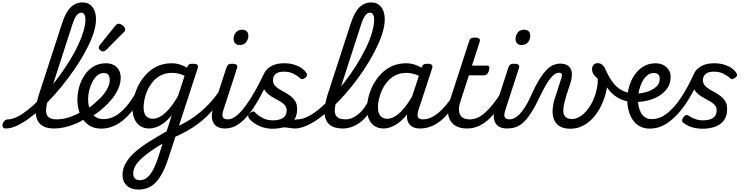

<svg xmlns="http://www.w3.org/2000/svg" viewBox="-195 -1039 6128 1578"><path d="M-147 17Q-166 17 -171.5 5.5Q-177 -6 -173.5 -20.5Q-170 -35 -157.5 -46.5Q-145 -58 -128 -58Q-96 -58 -56 -77.5Q-16 -97 29 -132Q74 -167 121 -214Q168 -261 215 -316.5Q262 -372 305 -432Q348 -492 385 -553Q422 -614 449 -672.5Q476 -731 491.5 -784Q507 -837 507 -879Q507 -894 520 -901.5Q533 -909 550.5 -909Q568 -909 581 -901.5Q594 -894 594 -879Q594 -834 577 -777.5Q560 -721 528.5 -657.5Q497 -594 455 -527.5Q413 -461 363.5 -395Q314 -329 260 -268Q206 -207 151 -155.5Q96 -104 42.5 -65Q-11 -26 -59 -4.5Q-107 17 -147 17ZM249 17Q179 17 141.5 -14Q104 -45 99.5 -105.5Q95 -166 123 -256L316 -850Q345 -939 386 -979Q427 -1019 485 -1019Q519 -1019 543.5 -1001.5Q568 -984 581 -953Q594 -922 594 -879Q594 -860 581 -851Q568 -842 550.5 -842Q533 -842 520 -851Q507 -860 507 -879Q507 -897 503 -909.5Q499 -922 491.5 -928.5Q484 -935 470 -935Q459 -935 447.5 -926Q436 -917 424 -896.5Q412 -876 400 -838L202 -226Q183 -166 183.5 -129Q184 -92 206 -75Q228 -58 272 -58Q286 -58 292.5 -46.5Q299 -35 296 -20.5Q293 -6 281.5 5.5Q270 17 249 17Z M250 17Q231 17 225 5.5Q219 -6 223.5 -20.5Q228 -35 241 -46.5Q254 -58 273 -58Q321 -58 376 -76Q431 -94 485 -128Q496 -136 506 -130.5Q516 -125 522 -113Q528 -101 527.5 -88.5Q527 -76 517 -70Q468 -39 420 -19.5Q372 0 329 8.5Q286 17 250 17Z M483 -121Q517 -138 547.5 -161Q578 -184 603 -209Q633 -234 656.5 -263.5Q680 -293 693.5 -323.5Q707 -354 707 -382Q707 -410 695 -424.5Q683 -439 656 -439Q642 -439 635.5 -451Q629 -463 630.5 -479Q632 -495 643 -507Q654 -519 675 -519Q714 -519 741.5 -503.5Q769 -488 783 -461.5Q797 -435 797 -401Q797 -357 778.5 -313.5Q760 -270 728 -229.5Q696 -189 655 -153Q625 -125 588.5 -101Q552 -77 514 -57Z M637 18Q597 18 565.5 5.5Q534 -7 510.5 -30Q487 -53 471.5 -83Q456 -113 448.5 -148Q441 -183 441 -219Q441 -272 456 -325Q471 -378 500.5 -422Q530 -466 574 -492.5Q618 -519 675 -519Q686 -519 688.5 -507Q691 -495 687.5 -479Q684 -463 676 -451Q668 -439 658 -439Q629 -439 605.5 -419.5Q582 -400 565 -367.5Q548 -335 538.5 -297Q529 -259 529 -223Q529 -192 536 -162.5Q543 -133 558 -110Q573 -87 597.5 -73.5Q622 -60 657 -60Q708 -60 755 -87.5Q802 -115 846 -167Q890 -219 929 -292Q934 -300 946.5 -299Q959 -298 969.5 -289.5Q980 -281 974 -266Q942 -198 904 -145Q866 -92 822.5 -55.5Q779 -19 732.5 -0.5Q686 18 637 18Z M651 -616Q642 -616 629.5 -625.5Q617 -635 617 -646Q617 -653 619.5 -659Q622 -665 627 -671L750 -824Q759 -836 766 -840Q773 -844 781 -844Q791 -844 803.5 -837Q816 -830 825 -819Q834 -808 834 -796Q834 -788 830.5 -783Q827 -778 821 -773L680 -631Q665 -616 651 -616Z M942 519Q882 519 847 486Q812 453 812 401Q812 357 830 318.5Q848 280 881 244Q914 208 960.5 173.5Q1007 139 1064 105Q1083 94 1101 83Q1119 72 1137 61.5Q1155 51 1174 41L1217 -93Q1183 -51 1150 -27Q1117 -3 1087 7Q1057 17 1032 17Q989 17 958.5 -2.5Q928 -22 911 -59Q894 -96 894 -146Q894 -190 906.5 -241Q919 -292 944.5 -341Q970 -390 1008.5 -430.5Q1047 -471 1099 -495Q1151 -519 1217 -519Q1240 -519 1261.5 -514.5Q1283 -510 1303.5 -502Q1324 -494 1343 -482L1344 -487Q1351 -505 1359.5 -510Q1368 -515 1388 -515Q1419 -515 1427.5 -505.5Q1436 -496 1429 -476L1192 252Q1169 324 1143 375Q1117 426 1087 458Q1057 490 1021 504.5Q985 519 942 519ZM956 442Q986 442 1012 422Q1038 402 1061.5 359.5Q1085 317 1107 249L1141 142Q1131 147 1121 153.5Q1111 160 1101.5 165.5Q1092 171 1083 177Q1040 205 1006 231.5Q972 258 948 283.5Q924 309 912 335Q900 361 900 388Q900 406 906.5 418Q913 430 926 436Q939 442 956 442ZM1061 -63Q1094 -63 1129.5 -85.5Q1165 -108 1200.5 -150.5Q1236 -193 1269 -253L1322 -416Q1294 -430 1268.5 -435Q1243 -440 1218 -440Q1168 -440 1129.5 -421Q1091 -402 1063.5 -370Q1036 -338 1018.5 -300Q1001 -262 993 -224.5Q985 -187 985 -157Q985 -126 993.5 -105.5Q1002 -85 1019 -74Q1036 -63 1061 -63Z M1226 94Q1217 99 1210 90Q1203 81 1200.5 67Q1198 53 1201.5 39.5Q1205 26 1216 22Q1271 -2 1318 -27.5Q1365 -53 1405 -82Q1445 -111 1481 -144Q1517 -177 1549.5 -215Q1582 -253 1613 -298Q1623 -311 1635 -307.5Q1647 -304 1652.5 -291Q1658 -278 1648 -264Q1615 -211 1580.5 -167Q1546 -123 1508.5 -86.5Q1471 -50 1428.5 -18.5Q1386 13 1336 40.5Q1286 68 1226 94Z M1655 17Q1618 17 1593.5 4Q1569 -9 1557.5 -32.5Q1546 -56 1546 -86Q1546 -116 1558 -152L1666 -483Q1673 -503 1682.5 -509Q1692 -515 1711 -515Q1742 -515 1750.5 -505.5Q1759 -496 1752 -476L1644 -143Q1627 -95 1636 -76.5Q1645 -58 1678 -58Q1692 -58 1698 -46.5Q1704 -35 1701.5 -20.5Q1699 -6 1687.5 5.5Q1676 17 1655 17ZM1773 -669Q1753 -669 1739 -682Q1725 -695 1725 -720Q1725 -747 1742.5 -771Q1760 -795 1797 -795Q1818 -795 1832 -782.5Q1846 -770 1846 -744Q1846 -717 1828.5 -693Q1811 -669 1773 -669Z M1654 17Q1640 17 1634.5 5.5Q1629 -6 1632 -20.5Q1635 -35 1646.5 -46.5Q1658 -58 1677 -58Q1711 -58 1747.5 -87Q1784 -116 1822.5 -168Q1861 -220 1899.5 -288Q1938 -356 1975 -434Q1982 -450 1997 -447.5Q2012 -445 2022 -432.5Q2032 -420 2026 -407Q1990 -332 1956 -267.5Q1922 -203 1887 -150.5Q1852 -98 1815 -60.5Q1778 -23 1738.5 -3Q1699 17 1654 17Z M2115 -17Q2144 -29 2170.5 -38.5Q2197 -48 2218.5 -53Q2240 -58 2254 -58Q2263 -58 2265 -46.5Q2267 -35 2263 -20.5Q2259 -6 2250.5 5.5Q2242 17 2230 17Q2210 17 2189 13Q2168 9 2142.5 8Q2117 7 2083 13ZM2045 19Q2004 19 1966.5 7.5Q1929 -4 1899.5 -23.5Q1870 -43 1851 -67Q1845 -76 1844.5 -86Q1844 -96 1859 -109Q1872 -121 1883 -123Q1894 -125 1904 -113Q1927 -88 1964 -69Q2001 -50 2046 -50Q2084 -50 2109.5 -59Q2135 -68 2148 -86.5Q2161 -105 2161 -131Q2161 -157 2146.5 -174Q2132 -191 2109.5 -204.5Q2087 -218 2061 -231.5Q2035 -245 2012.5 -262.5Q1990 -280 1975.5 -306.5Q1961 -333 1961 -372Q1961 -409 1979.5 -442.5Q1998 -476 2038.5 -497.5Q2079 -519 2141 -519Q2186 -519 2222 -508Q2258 -497 2282.5 -480Q2307 -463 2319 -445Q2329 -432 2329 -422.5Q2329 -413 2315 -401Q2303 -392 2293 -389Q2283 -386 2272 -396Q2248 -418 2215 -434Q2182 -450 2139 -450Q2090 -450 2069 -430Q2048 -410 2048 -381Q2048 -356 2062.5 -338Q2077 -320 2099.5 -306.5Q2122 -293 2147.5 -279Q2173 -265 2195.5 -247.5Q2218 -230 2232.5 -205.5Q2247 -181 2247 -143Q2247 -85 2220 -49Q2193 -13 2147 3Q2101 19 2045 19Z M2229 17Q2210 17 2204 5.5Q2198 -6 2203 -20.5Q2208 -35 2220.5 -46.5Q2233 -58 2252 -58Q2290 -58 2337 -82Q2384 -106 2435.5 -149Q2487 -192 2539.5 -248.5Q2592 -305 2641.5 -370Q2691 -435 2734 -503.5Q2777 -572 2810 -639.5Q2843 -707 2861.5 -768.5Q2880 -830 2880 -879Q2880 -898 2893 -907.5Q2906 -917 2923.5 -917Q2941 -917 2954 -907.5Q2967 -898 2967 -879Q2967 -833 2950.5 -776Q2934 -719 2903.5 -655Q2873 -591 2832.5 -524Q2792 -457 2743.5 -391.5Q2695 -326 2642 -265.5Q2589 -205 2534 -154Q2479 -103 2425 -64.5Q2371 -26 2321 -4.5Q2271 17 2229 17Z M2622 17Q2552 17 2514.5 -14Q2477 -45 2472.5 -105.5Q2468 -166 2496 -256L2689 -850Q2718 -939 2759 -979Q2800 -1019 2858 -1019Q2892 -1019 2916.5 -1001.5Q2941 -984 2954 -953Q2967 -922 2967 -879Q2967 -860 2954 -851Q2941 -842 2923.5 -842Q2906 -842 2893 -851Q2880 -860 2880 -879Q2880 -897 2876 -909.5Q2872 -922 2864.5 -928.5Q2857 -935 2843 -935Q2832 -935 2820.5 -926Q2809 -917 2797 -896.5Q2785 -876 2773 -838L2575 -226Q2556 -166 2556.5 -129Q2557 -92 2579 -75Q2601 -58 2645 -58Q2659 -58 2665.5 -46.5Q2672 -35 2669 -20.5Q2666 -6 2654.5 5.5Q2643 17 2622 17Z M2623 17Q2609 17 2602.5 5.5Q2596 -6 2598.5 -20.5Q2601 -35 2613 -46.5Q2625 -58 2646 -58Q2672 -58 2698.5 -69Q2725 -80 2751 -101.5Q2777 -123 2799 -153Q2821 -183 2838 -220Q2843 -235 2855.5 -234.5Q2868 -234 2877.5 -224.5Q2887 -215 2883 -201Q2865 -150 2837 -109.5Q2809 -69 2775 -41Q2741 -13 2702 2Q2663 17 2623 17Z M2959 17Q2916 17 2885 -2.5Q2854 -22 2837.5 -59Q2821 -96 2821 -146Q2821 -190 2833.5 -241Q2846 -292 2871.5 -341Q2897 -390 2935.5 -430.5Q2974 -471 3026 -495Q3078 -519 3144 -519Q3187 -519 3228 -502.5Q3269 -486 3302 -461L3289 -392Q3246 -420 3212.5 -430Q3179 -440 3146 -440Q3095 -440 3056.5 -421Q3018 -402 2990.5 -370Q2963 -338 2945.5 -300Q2928 -262 2919.5 -224.5Q2911 -187 2911 -157Q2911 -126 2920 -105.5Q2929 -85 2946 -74Q2963 -63 2988 -63Q3023 -63 3060 -88Q3097 -113 3134.5 -160.5Q3172 -208 3206 -273L3228 -229Q3184 -134 3135 -80Q3086 -26 3040.5 -4.5Q2995 17 2959 17ZM3258 17Q3220 17 3196 4Q3172 -9 3160.5 -32.5Q3149 -56 3149.5 -86.5Q3150 -117 3161 -152L3270 -483Q3277 -503 3286.5 -509Q3296 -515 3315 -515Q3346 -515 3354.5 -505.5Q3363 -496 3356 -476L3247 -143Q3231 -95 3240 -76.5Q3249 -58 3281 -58Q3295 -58 3300.5 -46.5Q3306 -35 3304 -20.5Q3302 -6 3290.5 5.5Q3279 17 3258 17Z M3258 17Q3244 17 3237.5 5.5Q3231 -6 3233.5 -20.5Q3236 -35 3248 -46.5Q3260 -58 3281 -58Q3312 -58 3343 -71Q3374 -84 3406 -110Q3438 -136 3471 -175.5Q3504 -215 3538 -268Q3547 -282 3558.5 -281Q3570 -280 3577 -270.5Q3584 -261 3579 -249Q3544 -181 3506.5 -131Q3469 -81 3428.5 -48Q3388 -15 3345.5 1Q3303 17 3258 17Z M3642 17Q3593 17 3558.5 0Q3524 -17 3506 -48Q3488 -79 3487 -121.5Q3486 -164 3503 -215L3660 -698Q3666 -718 3675.5 -724Q3685 -730 3705 -730Q3736 -730 3744.5 -720.5Q3753 -711 3746 -691L3684 -500H3810Q3821 -500 3825.5 -490.5Q3830 -481 3824 -460Q3819 -441 3808.5 -430.5Q3798 -420 3787 -420H3659L3589 -205Q3577 -169 3577 -141Q3577 -113 3587.5 -94.5Q3598 -76 3617.5 -67Q3637 -58 3666 -58Q3680 -58 3685.5 -46.5Q3691 -35 3689 -20.5Q3687 -6 3675 5.5Q3663 17 3642 17Z M3645 17Q3631 17 3624.5 5.5Q3618 -6 3620.5 -20.5Q3623 -35 3635 -46.5Q3647 -58 3668 -58Q3698 -58 3728.5 -71Q3759 -84 3790 -111.5Q3821 -139 3854.5 -180Q3888 -221 3923 -277Q3932 -290 3944 -289Q3956 -288 3962.5 -278.5Q3969 -269 3963 -257Q3927 -187 3889 -135Q3851 -83 3811.5 -49.5Q3772 -16 3730.5 0.5Q3689 17 3645 17Z M3972 17Q3935 17 3910.5 4Q3886 -9 3874.5 -32.5Q3863 -56 3863 -86Q3863 -116 3875 -152L3983 -483Q3990 -503 3999.5 -509Q4009 -515 4028 -515Q4059 -515 4067.5 -505.5Q4076 -496 4069 -476L3961 -143Q3944 -95 3953 -76.5Q3962 -58 3995 -58Q4009 -58 4015 -46.5Q4021 -35 4018.5 -20.5Q4016 -6 4004.5 5.5Q3993 17 3972 17ZM4090 -669Q4070 -669 4056 -682Q4042 -695 4042 -720Q4042 -747 4059.5 -771Q4077 -795 4114 -795Q4135 -795 4149 -782.5Q4163 -770 4163 -744Q4163 -717 4145.5 -693Q4128 -669 4090 -669Z M3973 17Q3962 17 3959 5.5Q3956 -6 3960 -20.5Q3964 -35 3973.5 -46.5Q3983 -58 3995 -58Q4011 -58 4030.5 -67Q4050 -76 4071.5 -97Q4093 -118 4117 -154Q4141 -190 4166 -246Q4205 -333 4238 -386Q4271 -439 4300 -467.5Q4329 -496 4355.5 -506Q4382 -516 4408 -516Q4419 -516 4422 -504.5Q4425 -493 4423 -478.5Q4421 -464 4414.5 -452.5Q4408 -441 4398 -441Q4382 -441 4365.5 -430.5Q4349 -420 4330 -397Q4311 -374 4289 -335.5Q4267 -297 4240 -241Q4201 -159 4167.5 -108Q4134 -57 4102.5 -29.5Q4071 -2 4039.5 7.5Q4008 17 3973 17Z M4492 19Q4437 19 4404 -2Q4371 -23 4357.5 -59Q4344 -95 4347 -139.5Q4350 -184 4365 -231L4419 -398Q4426 -419 4421.5 -430Q4417 -441 4399 -441Q4384 -441 4376.5 -452.5Q4369 -464 4370.5 -478.5Q4372 -493 4381.5 -504.5Q4391 -516 4409 -516Q4443 -516 4464.5 -504.5Q4486 -493 4496 -472Q4506 -451 4505.5 -424Q4505 -397 4496 -365L4458 -249Q4449 -219 4441.5 -186Q4434 -153 4434.5 -125Q4435 -97 4451.5 -79Q4468 -61 4505 -61Q4531 -61 4555.5 -72.5Q4580 -84 4602 -104Q4624 -124 4643 -150.5Q4662 -177 4676 -207Q4690 -237 4700 -268Q4707 -293 4713 -324Q4719 -355 4718 -393Q4695 -410 4683 -429Q4671 -448 4671 -471Q4671 -493 4684 -506.5Q4697 -520 4717 -520Q4735 -520 4749 -511Q4763 -502 4774 -484Q4785 -466 4791 -437.5Q4797 -409 4797 -370Q4797 -325 4783.5 -272.5Q4770 -220 4745 -168.5Q4720 -117 4683 -74.5Q4646 -32 4598 -6.5Q4550 19 4492 19Z M4976 -203Q4919 -213 4876 -240Q4833 -267 4798 -315Q4763 -363 4728 -436Q4718 -456 4729 -468.5Q4740 -481 4757 -481.5Q4774 -482 4782 -465Q4809 -407 4837.5 -367.5Q4866 -328 4902 -305Q4938 -282 4989 -272Q5002 -270 5007 -258Q5012 -246 5010 -232Q5008 -218 4999.5 -209Q4991 -200 4976 -203Z M4978 -273Q5010 -267 5052 -270.5Q5094 -274 5134 -288.5Q5174 -303 5200.5 -328Q5227 -353 5227 -390Q5227 -416 5214.5 -427.5Q5202 -439 5175 -439Q5161 -439 5154.5 -451Q5148 -463 5149.5 -479Q5151 -495 5162 -507Q5173 -519 5194 -519Q5220 -519 5242.5 -511Q5265 -503 5281.5 -488Q5298 -473 5307.5 -453Q5317 -433 5317 -408Q5317 -350 5285.5 -308Q5254 -266 5202.5 -240Q5151 -214 5091 -205.5Q5031 -197 4975 -204Z M5145 18Q5107 18 5077 5.5Q5047 -7 5025 -30Q5003 -53 4988.5 -83Q4974 -113 4967 -148Q4960 -183 4960 -219Q4960 -272 4975 -325Q4990 -378 5019.5 -422Q5049 -466 5093 -492.5Q5137 -519 5194 -519Q5205 -519 5207.5 -507Q5210 -495 5206.5 -479Q5203 -463 5195 -451Q5187 -439 5177 -439Q5148 -439 5124.5 -419.5Q5101 -400 5084 -367.5Q5067 -335 5057.5 -297Q5048 -259 5048 -223Q5048 -192 5054.5 -162.5Q5061 -133 5074 -110Q5087 -87 5109 -73.5Q5131 -60 5163 -60Q5224 -60 5282 -103Q5340 -146 5396.5 -228.5Q5453 -311 5508 -431Q5513 -441 5528 -441Q5543 -441 5554 -432Q5565 -423 5558 -407Q5505 -280 5440 -184.5Q5375 -89 5301.5 -35.5Q5228 18 5145 18Z M5579 19Q5546 19 5516.5 13Q5487 7 5463 -4.5Q5439 -16 5420 -31Q5412 -36 5411 -46.5Q5410 -57 5420 -73Q5430 -87 5440.5 -92Q5451 -97 5464 -88Q5488 -72 5518 -61Q5548 -50 5580 -50Q5618 -50 5643.5 -59Q5669 -68 5682 -86.5Q5695 -105 5695 -131Q5695 -157 5680.5 -174Q5666 -191 5643.5 -204.5Q5621 -218 5595 -231.5Q5569 -245 5546.5 -262.5Q5524 -280 5509.5 -306.5Q5495 -333 5495 -372Q5495 -409 5513.5 -442.5Q5532 -476 5572.5 -497.5Q5613 -519 5675 -519Q5720 -519 5756 -508Q5792 -497 5816.5 -480Q5841 -463 5853 -445Q5863 -432 5863 -422.5Q5863 -413 5849 -401Q5837 -392 5827 -389Q5817 -386 5806 -396Q5782 -418 5749 -434Q5716 -450 5673 -450Q5624 -450 5603 -430Q5582 -410 5582 -381Q5582 -356 5596.5 -338Q5611 -320 5633.5 -306.5Q5656 -293 5681.5 -279Q5707 -265 5729.5 -247.5Q5752 -230 5766.5 -205.5Q5781 -181 5781 -143Q5781 -85 5754 -49Q5727 -13 5681 3Q5635 19 5579 19Z"/></svg>

Font: Playwrite BE VLG
Style: Regular
Weight: 400
Designer: Veronika Burian, José Scaglione
Foundry: TypeTogether
Version: Version 1.002